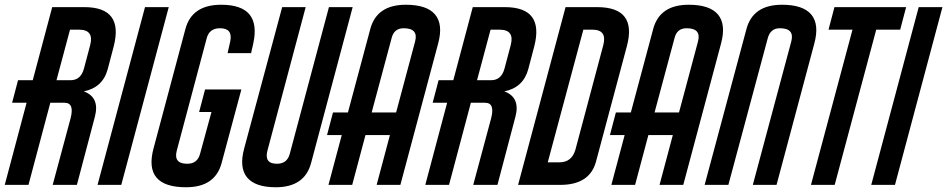

<svg xmlns="http://www.w3.org/2000/svg" viewBox="-62 -779 3991 809"><path d="M293 -749Q460 -749 417 -583L392 -488Q371 -410 291 -394Q359 -369 338 -288L262 0H160L235 -279Q253 -346 210 -346H150L58 0H-42L50 -346H-11L14 -441H76L158 -749ZM318 -589Q335 -654 271 -654H233L176 -441H235Q279 -441 292 -491Z M649 -749 449 0H349L549 -749Z M870 -759Q1041 -759 1005 -595L996 -555H897L908 -604Q920 -660 865 -660Q820 -660 809 -618L683 -145Q668 -89 727 -89Q770 -89 781 -131L829 -307H777L802 -402H955L872 -93Q845 10 722 10Q541 10 585 -154L719 -656Q746 -759 870 -759Z M1226 -749 1065 -145Q1050 -89 1105 -89Q1148 -89 1159 -131L1324 -749H1424L1249 -93Q1222 10 1100 10Q1013 10 979 -31.5Q945 -73 967 -154L1127 -749Z M1648 -759Q1737 -759 1771.5 -717.5Q1806 -676 1784 -595L1625 0H1525L1581 -210H1478L1422 0H1322L1378 -210H1316L1341 -305H1404L1498 -656Q1525 -759 1648 -759ZM1687 -604Q1702 -660 1639 -660Q1598 -660 1588 -618L1504 -305H1607Z M2065 -749Q2232 -749 2189 -583L2164 -488Q2143 -410 2063 -394Q2131 -369 2110 -288L2034 0H1932L2007 -279Q2025 -346 1982 -346H1922L1830 0H1730L1822 -346H1761L1786 -441H1848L1930 -749ZM2090 -589Q2107 -654 2043 -654H2005L1948 -441H2007Q2051 -441 2064 -491Z M2454 -749Q2624 -749 2579 -583L2449 -97Q2422 0 2299 0H2121L2321 -749ZM2480 -589Q2497 -654 2434 -654H2396L2246 -95H2295Q2348 -95 2363 -150Z M2840 -759Q2929 -759 2963.5 -717.5Q2998 -676 2976 -595L2817 0H2717L2773 -210H2670L2614 0H2514L2570 -210H2508L2533 -305H2596L2690 -656Q2717 -759 2840 -759ZM2879 -604Q2894 -660 2831 -660Q2790 -660 2780 -618L2696 -305H2799Z M3110 0 3272 -604Q3287 -660 3224 -660Q3184 -660 3173 -618L3007 0H2907L3083 -656Q3110 -759 3233 -759Q3322 -759 3356.5 -717.5Q3391 -676 3369 -595L3210 0Z M3756 -749 3731 -654H3630L3455 0H3355L3530 -654H3429L3454 -749Z M3909 -749 3709 0H3609L3809 -749Z"/></svg>

Font: Air America
Style: Regular
Weight: 400
Designer: William G. Sherman
Foundry: Aaron Bell – Saja Typeworks
Version: Version 1.100;PS 001.100;hotconv 1.0.88;makeotf.lib2.5.64775